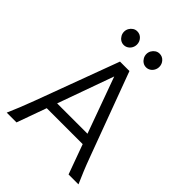

<svg xmlns="http://www.w3.org/2000/svg" viewBox="-256 -1049 1178 1178"><g transform="rotate(45 333.5 -459.5)"><path d="M87.4 -173.3 287.6 -712.9H369.6L569.8 -173.3Q591.8 -113.8 606 -79.8Q620.1 -45.9 640.1 0H554.2L483.9 -192.9H171.9L102.5 0H17.6Q50.8 -75.2 87.4 -173.3ZM327.1 -623.5 196.3 -258.8H459.5ZM425.3 -919.4Q449.2 -919.4 465.3 -901.9Q481.4 -884.3 481.4 -860.4Q481.4 -844.7 474.1 -831.1Q466.8 -817.4 453.9 -809.1Q440.9 -800.8 425.3 -800.8Q409.7 -800.8 397 -809.1Q384.3 -817.4 376.7 -831.1Q369.1 -844.7 369.1 -860.4Q369.1 -876 376.7 -889.4Q384.3 -902.8 397 -911.1Q409.7 -919.4 425.3 -919.4ZM231.4 -919.4Q255.4 -919.4 271.5 -901.9Q287.6 -884.3 287.6 -860.4Q287.6 -844.7 280.3 -831.1Q272.9 -817.4 260 -809.1Q247.1 -800.8 231.4 -800.8Q215.8 -800.8 203.1 -809.1Q190.4 -817.4 182.9 -831.1Q175.3 -844.7 175.3 -860.4Q175.3 -876 182.9 -889.4Q190.4 -902.8 203.1 -911.1Q215.8 -919.4 231.4 -919.4Z"/></g></svg>

Font: Lesson One Light
Style: Regular
Weight: 300
Designer: But Ko, Victor Gaultney, Annie Olsen, Julie Remington, Don Collingsworth, Eric Hays, Becca Hirsbrunner
Version: Version 1.100